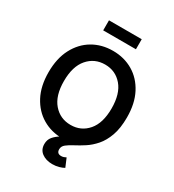

<svg xmlns="http://www.w3.org/2000/svg" viewBox="-258 -1061 1285 1416"><g transform="rotate(30 384.5 -353.0)"><path d="M384.8 9.8Q289.1 9.8 213.6 -34.7Q138.2 -79.1 94.2 -162.6Q50.3 -246.1 50.3 -363.3Q50.3 -481 94.2 -564.7Q138.2 -648.4 213.6 -692.9Q289.1 -737.3 384.8 -737.3Q480 -737.3 555.4 -692.9Q630.9 -648.4 674.6 -564.7Q718.3 -481 718.3 -363.3Q718.3 -245.6 674.6 -162.4Q630.9 -79.1 555.4 -34.7Q480 9.8 384.8 9.8ZM384.8 -106.9Q473.6 -106.9 530.3 -172.9Q586.9 -238.8 586.9 -363.3Q586.9 -488.3 530.3 -554.4Q473.6 -620.6 384.8 -620.6Q295.4 -620.6 238.3 -554.4Q181.2 -488.3 181.2 -363.3Q181.2 -239.3 238.3 -173.1Q295.4 -106.9 384.8 -106.9ZM412.1 210.9Q358.4 210.9 323.2 184.8Q288.1 158.7 288.1 110.8Q288.1 74.2 309.3 48.8Q330.6 23.4 365.2 2.9Q399.9 -17.6 441.4 -38.1Q482.9 -58.6 524.7 -84.5Q566.4 -110.4 601.1 -147Q635.7 -183.6 656.7 -236.3Q677.7 -289.1 677.7 -363.3H718.3Q718.3 -270 695.3 -206.8Q672.4 -143.6 636.5 -102.5Q600.6 -61.5 560.3 -35.4Q520 -9.3 484.1 9.3Q448.2 27.8 425.3 45.9Q402.3 64 402.3 89.8Q402.3 126.5 439.5 126.5Q451.2 126.5 461.2 123Q471.2 119.6 480 114.7L510.3 186.5Q493.7 196.3 468 203.6Q442.4 210.9 412.1 210.9ZM523.9 -917V-831.5H245.1V-917Z"/></g></svg>

Font: Inter-SemiBold
Style: Regular
Weight: 600
Designer: Rasmus Andersson
Foundry: rsms
Version: Version 4.000;git-a52131595